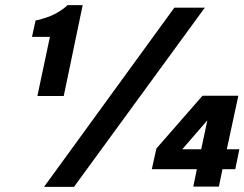

<svg xmlns="http://www.w3.org/2000/svg" viewBox="-20 -730 955 750"><path d="M303 -710 229 -355H126L175 -586H105L119 -650L128 -652Q165 -661 190.5 -673.5Q216 -686 240 -706L243 -710ZM152 0 661 -700H780L269 0ZM735 -1 749 -69H573L591 -150L771 -356H911L866 -147H915L899 -69H849L835 -1ZM692 -147H766L790 -260Z"/></svg>

Font: Be Vietnam Pro
Style: Bold Italic
Weight: 700
Italic angle: -12°
Designer: Lam Bao, Tony Le, Vietanh Nguyen
Foundry: Yellow Type Foundry
Version: Version 1.002; ttfautohint (v1.8.3)